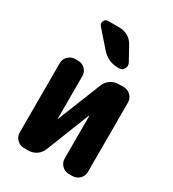

<svg xmlns="http://www.w3.org/2000/svg" viewBox="-186 -871 873 971"><g transform="rotate(30 250.0 -385.0)"><path d="M222.7 -769.5Q249 -769.5 272 -756.3Q294.9 -743.2 307.6 -719.7L351.6 -639.6Q360.4 -623 351.1 -606.4Q341.8 -589.8 323.2 -589.8H317.4Q259.8 -589.8 221.7 -631.8L137.7 -727.5Q127 -739.3 133.3 -754.4Q139.6 -769.5 157.2 -769.5ZM391.6 -519.5Q415 -519.5 432.1 -502.9Q449.2 -486.3 449.2 -462.9V-56.6Q449.2 -33.2 432.1 -16.6Q415 0 391.6 0H370.1Q346.7 0 330.1 -17.1Q313.5 -34.2 313.5 -56.6V-304.7Q313.5 -305.7 312 -305.7Q310.5 -305.7 310.5 -304.7L210.9 -52.7Q201.2 -28.3 180.2 -14.2Q159.2 0 132.8 0H108.4Q85 0 67.9 -17.1Q50.8 -34.2 50.8 -56.6V-462.9Q50.8 -486.3 67.9 -502.9Q85 -519.5 108.4 -519.5H126Q149.4 -519.5 166 -502.9Q182.6 -486.3 182.6 -462.9V-214.8Q182.6 -213.9 183.6 -213.9Q184.6 -213.9 184.6 -214.8L285.2 -466.8Q294.9 -491.2 315.9 -505.4Q336.9 -519.5 363.3 -519.5Z"/></g></svg>

Font: Rounded Mgen+ 1m bold
Style: Bold
Weight: 700
Designer: [Source Han Sans]
Ryoko NISHIZUKA  (kana & ideographs); Paul D. Hunt (Latin, Greek & Cyrillic); Wenlong ZHANG  (bopomofo
Version: Version 1.059.20150602